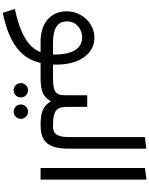

<svg xmlns="http://www.w3.org/2000/svg" viewBox="135 -942 1081 1391"><g transform="rotate(90 675.5 -246.5)"><path d="M45 187 73 274C301 226 404 139 436 0H539L559 -46L547 -90H448V-116C448 -289 364 -390 254 -390C146 -390 62 -297 62 -188C62 -81 139 0 282 0H358C324 87 234 145 45 187ZM252 -301C326 -301 375 -239 375 -102V-90H289C182 -90 135 -125 135 -192C135 -254 184 -301 252 -301Z M539 0C633 0 682 -15 714 -75C749 -15 799 0 885 0L905 -45L893 -90C766 -90 754 -123 754 -205V-338H670V-205C670 -129 675 -90 548 -90L519 -45ZM789 195C817 195 841 172 841 143C841 114 817 91 789 91C760 91 737 114 737 143C737 172 760 195 789 195ZM634 195C663 195 686 172 686 143C686 114 663 91 634 91C606 91 582 114 582 143C582 172 606 195 634 195Z M885 0C986 0 1057 -34 1057 -201V-766L973 -756V-205C973 -121 952 -90 893 -90L865 -45Z M1281 0V-767L1197 -756V0Z"/></g></svg>

Font: FiraGO Unicode
Style: Regular
Weight: 400
Designer: bBox Type
Foundry: bBox Type GmbH
Version: Version 1.001;PS 001.001;hotconv 1.0.88;makeotf.lib2.5.64775